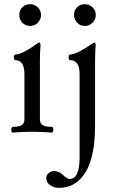

<svg xmlns="http://www.w3.org/2000/svg" viewBox="-20 -637 558 928"><path d="M73.2 -564.9Q73.2 -586.9 87.9 -601.8Q102.5 -616.7 125 -616.7Q147 -616.7 162.6 -601.8Q178.2 -586.9 178.2 -564.9Q178.2 -543 162.8 -527.3Q147.5 -511.7 125 -511.7Q103 -511.7 88.1 -527.3Q73.2 -543 73.2 -564.9ZM237.8 -10.3Q237.8 -4.4 235.8 -0.2Q233.9 3.9 231 3.9Q188.5 0 136.2 0Q83.5 0 41 3.9Q38.1 3.9 36.4 -0.2Q34.7 -4.4 34.7 -10.3Q34.7 -16.1 36.4 -20Q38.1 -23.9 41 -23.9Q71.3 -23.9 84.7 -32Q98.1 -40 98.1 -62V-278.8Q98.1 -346.2 53.2 -346.2Q50.3 -346.2 48.6 -350.1Q46.9 -354 46.9 -359.9Q46.9 -365.7 48.6 -369.6Q50.3 -373.5 53.2 -373.5Q72.8 -373.5 100.8 -388.7Q128.9 -403.8 148.4 -418.9Q164.1 -431.2 169.9 -431.2Q175.8 -431.2 175.8 -417.5Q172.9 -384.3 172.9 -342.3V-62Q172.9 -40 186.8 -32Q200.7 -23.9 231 -23.9Q233.9 -23.9 235.8 -19.8Q237.8 -15.6 237.8 -10.3ZM337.9 -564.9Q337.9 -586.9 352.5 -601.8Q367.2 -616.7 389.6 -616.7Q411.6 -616.7 427.2 -601.8Q442.9 -586.9 442.9 -564.9Q442.9 -543 427.5 -527.3Q412.1 -511.7 389.6 -511.7Q367.7 -511.7 352.8 -527.3Q337.9 -543 337.9 -564.9ZM442.4 -417.5Q439.5 -384.3 439.5 -342.3V-28.8Q439.5 19.5 434.1 63.5Q422.4 155.8 385.7 207Q340.3 271 264.6 271Q240.7 271 222.2 257.8Q203.6 244.6 203.6 224.1Q203.6 209 215.3 199.5Q227.1 189.9 241.7 189.9Q265.6 189.9 285.2 209Q304.2 228 316.4 228Q364.7 228 364.7 124V-278.8Q364.7 -346.2 319.8 -346.2Q311.5 -346.2 311.5 -359.9Q311.5 -373.5 319.8 -373.5Q327.6 -373.5 341.1 -378.2Q354.5 -382.8 367.7 -390.1Q401.4 -408.7 415 -418.9Q430.7 -431.2 436.5 -431.2Q442.4 -431.2 442.4 -417.5Z"/></svg>

Font: JuniusX
Style: Regular
Weight: 400
Designer: Peter S. Baker
Foundry: Briery Creek Software
Version: Version 1.004